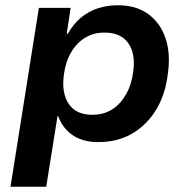

<svg xmlns="http://www.w3.org/2000/svg" viewBox="-20 -531 721 731"><path d="M20 180 128 -501H249L234 -402H238Q260 -441 289.5 -465Q319 -489 354.5 -500Q390 -511 428 -511Q499 -511 545 -477Q591 -443 610.5 -384.5Q630 -326 619 -250Q610 -173 575.5 -115Q541 -57 485 -23.5Q429 10 354 10Q295 10 256.5 -16.5Q218 -43 202 -88L199 -89L156 180ZM331 -94Q375 -94 407 -114.5Q439 -135 460 -172Q481 -209 487 -257Q497 -326 468.5 -366.5Q440 -407 378 -407Q336 -407 303.5 -387Q271 -367 250 -330.5Q229 -294 223 -245Q214 -176 242 -135Q270 -94 331 -94Z"/></svg>

Font: Nunito Sans 7pt
Style: Bold Italic
Weight: 700
Italic angle: -9°
Version: Version 3.101;gftools[0.9.27]